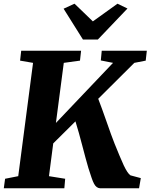

<svg xmlns="http://www.w3.org/2000/svg" viewBox="-24 -1017 812 1037"><path d="M-3.5 0 3.5 -51.5 74.5 -65.5 154.5 -677.5 84.5 -689.5 90.5 -743H414L408 -689.5L320.5 -677.5L278 -353L586.5 -677.5L520.5 -690.5L525.5 -743H769L763 -689.5L701.5 -677.5L506.5 -483.5Q515.5 -461 527.2 -428.2Q539 -395.5 551.5 -360Q564 -324.5 575.2 -293Q586.5 -261.5 594.5 -242Q609.5 -205 621.8 -175.5Q634 -146 644.2 -124.2Q654.5 -102.5 663.5 -89Q672.5 -75.5 680.5 -70L736.5 -55L727 0H517Q506 -1 498.2 -6.8Q490.5 -12.5 484 -24.5Q477.5 -36.5 470.5 -57.2Q463.5 -78 453.5 -109Q446 -133.5 437.8 -164.8Q429.5 -196 420.5 -230.2Q411.5 -264.5 402.2 -298.2Q393 -332 383.5 -361.5L263.5 -242.5L240.5 -65.5L328 -51.5L323.5 0ZM424 -803.5 319.5 -970 378.5 -997Q403.5 -973 428.2 -949.2Q453 -925.5 477.5 -901.5Q511 -925.5 544 -949.2Q577 -973 610.5 -997L664.5 -971L504.5 -803.5Z"/></svg>

Font: Merriweather Light 18pt Black
Style: Italic
Weight: 900
Italic angle: -7.8°
Version: Version 2.101